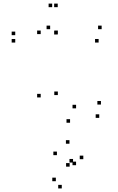

<svg xmlns="http://www.w3.org/2000/svg" viewBox="-20 -667 660 1077"><path d="M208.3 -120.5V-140.5H188.3V-120.5ZM373 21.5V1.5H353V21.5ZM536.7 -5.8V-25.8H516.7V-5.8ZM546.2 -80.5V-100.5H526.2V-80.5ZM406.8 -59.2V-79.2H386.8V-59.2ZM304.5 -133.7V-153.7H284.5V-133.7ZM304.5 -475.7V-495.7H284.5V-475.7ZM208.3 -475.7V-495.7H188.3V-475.7ZM303.8 -473.5V-493.5H283.8V-473.5ZM303.8 -626.8V-646.8H283.8V-626.8ZM272.7 -626.8V-646.8H252.7V-626.8ZM65.5 -469.7V-489.7H45.5V-469.7ZM65.5 -428.3V-448.3H45.5V-428.3ZM533.2 -428.3V-448.3H513.2V-428.3ZM550.2 -503.3V-523.3H530.2V-503.3ZM261.3 -503.3V-523.3H241.3V-503.3ZM406.7 259.7V239.7H386.7V259.7ZM389.7 244.7V224.7H369.7V244.7ZM293.3 349.5V329.5H273.3V349.5ZM326.5 390V370H306.5V390ZM447.3 226V206H427.3V226ZM369.7 139.2V119.2H349.7V139.2ZM299.3 203.3V183.3H279.3V203.3ZM370.7 267.8V247.8H350.7V267.8Z"/></svg>

Font: Monaspace Argon Dots Var
Style: Regular
Weight: 400
Designer: Riley Cran and the Lettermatic Team
Version: Version 1.100 (Monaspace Argon Dots)